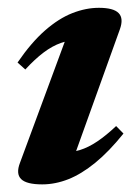

<svg xmlns="http://www.w3.org/2000/svg" viewBox="-20 -466 357 499"><path d="M31.9 -42.8 158.9 -386.3 185.7 -361.7Q161.3 -362.5 138.6 -354.5Q115.9 -346.5 93.3 -329.5Q70.6 -312.4 45.8 -285.4L25.6 -303.5Q61.4 -355.7 97.1 -386.9Q132.8 -418.1 168 -431.9Q203.2 -445.7 237.1 -445.7Q274.9 -445.7 288.3 -432Q301.8 -418.3 291.5 -389.7L164.4 -36.1L140.3 -70.1Q164.9 -69 187.5 -76Q210 -83 233.1 -98.6Q256.2 -114.2 281.8 -138.4L300.9 -118.9Q263.3 -72.1 227.5 -42.9Q191.7 -13.7 157.6 -0.2Q123.4 13.2 89.6 13.2Q48.8 13.2 34.9 -0.6Q21 -14.4 31.9 -42.8Z"/></svg>

Font: Newsreader Text
Style: Italic
Weight: 400
Italic angle: -17°
Designer: Hugues Gentile
Foundry: Production Type
Version: Version 1.001